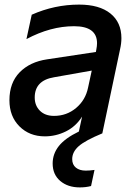

<svg xmlns="http://www.w3.org/2000/svg" viewBox="-20 -580 593 835"><path d="M21 -144Q21 -220 65.5 -265.5Q110 -311 185 -322L397 -354L399 -365Q402 -380 402 -392Q402 -466 302 -466Q200 -466 95 -410L118 -516Q217 -560 324 -560Q412 -560 460 -521.5Q508 -483 508 -414Q508 -391 502 -365L425 0Q350 31 322 56Q294 81 294 112Q294 136 310 149Q326 162 353 162Q370 162 391 159L376 229Q354 235 327 235Q275 235 242 207Q209 179 209 131Q209 89 236 55Q263 21 323 -8L337 -73Q310 -30 266.5 -8.5Q223 13 175 13Q108 13 64.5 -30.5Q21 -74 21 -144ZM215 -76Q270 -76 311 -110.5Q352 -145 363 -199L379 -273L215 -244Q131 -230 131 -156Q131 -121 153.5 -98.5Q176 -76 215 -76Z"/></svg>

Font: Application Medium
Style: Italic
Weight: 500
Italic angle: -12°
Designer: Wei Huang
Foundry: Wei Huang
Version: Version 0.012